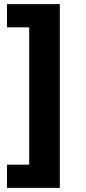

<svg xmlns="http://www.w3.org/2000/svg" viewBox="-20 -732 416 934"><path d="M271 182H14V69H122V-599H14V-712H271Z"/></svg>

Font: Muli ExtraBold
Style: Regular
Weight: 800
Designer: Vernon Adams
Foundry: Vernon Adams
Version: Version 2.000